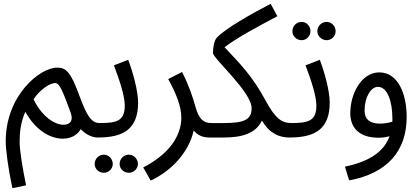

<svg xmlns="http://www.w3.org/2000/svg" viewBox="-20 -717 2196 1008"><path d="M45 271 117 256C99 169 83 76 83 25C83 -25 90 -79 113 -130C174 -22 253 11 310 11C349 11 384 -5 404 -39C427 -14 460 5 495 5C530 5 544 -13 544 -35C544 -57 532 -71 504 -71C462 -71 438 -102 397 -214C351 -341 326 -362 280 -362C189 -362 10 -216 10 25C10 68 22 162 45 271ZM313 -62C270 -62 202 -101 156 -196C191 -248 243 -281 269 -281C294 -281 309 -238 351 -126C368 -77 342 -62 313 -62Z M494 5C635 5 705 -45 705 -179C705 -239 678 -338 653 -403L578 -374C607 -298 635 -213 635 -163C635 -82 593 -71 504 -71ZM657 190C682 190 704 169 704 144C704 117 682 95 657 95C629 95 608 117 608 144C608 169 629 190 657 190ZM525 190C551 190 572 169 572 144C572 117 551 95 525 95C498 95 477 117 477 144C477 169 498 190 525 190Z M771 231C879 181 971 84 997 -32C1016 -8 1043 5 1080 5C1116 5 1130 -13 1130 -35C1130 -57 1118 -71 1090 -71C1050 -71 1025 -89 1006 -157C992 -208 971 -270 936 -339L863 -302C905 -225 932 -159 932 -99C932 -29 895 78 732 162Z M1080 5H1153C1246 5 1322 -14 1355 -84C1394 -18 1444 5 1500 5C1536 5 1550 -13 1550 -35C1550 -57 1538 -71 1510 -71C1458 -71 1425 -96 1375 -188C1303 -321 1242 -380 1159 -469C1228 -522 1334 -577 1436 -632L1401 -697C1297 -643 1166 -569 1119 -520C1105 -506 1098 -469 1098 -439C1098 -410 1301 -235 1301 -149C1301 -90 1264 -71 1156 -71H1089Z M1695 -506C1721 -506 1742 -528 1742 -553C1742 -580 1721 -602 1695 -602C1668 -602 1646 -580 1646 -553C1646 -528 1668 -506 1695 -506ZM1564 -506C1589 -506 1610 -528 1610 -553C1610 -580 1589 -602 1564 -602C1536 -602 1515 -580 1515 -553C1515 -528 1536 -506 1564 -506ZM1500 5C1641 5 1711 -45 1711 -179C1711 -239 1684 -338 1659 -403L1584 -374C1613 -298 1641 -213 1641 -163C1641 -82 1599 -71 1510 -71Z M1813 230C2013 193 2115 76 2115 -103C2115 -226 2069 -337 1971 -337C1879 -337 1819 -227 1819 -123C1819 -52 1860 6 1967 6C1985 6 2006 4 2025 -2C1998 74 1928 129 1791 158ZM1894 -137C1894 -206 1927 -261 1964 -261C2015 -261 2040 -182 2040 -96C2040 -90 2040 -84 2040 -78C2020 -72 1997 -68 1976 -68C1926 -68 1894 -87 1894 -137Z"/></svg>

Font: Noto Sans Arabic UI Cn
Style: Regular
Weight: 400
Width: 3
Designer: Monotype Design Team, Nadine Chahine and Nizar Qandah
Foundry: Monotype Imaging Inc.
Version: Version 2.010